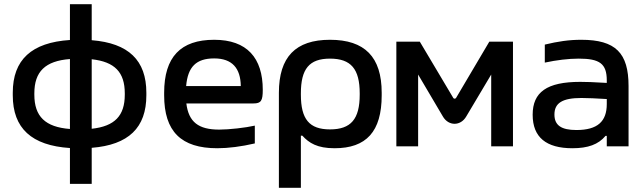

<svg xmlns="http://www.w3.org/2000/svg" viewBox="-20 -699 3046 917"><path d="M41 -256V-244C41 -86 131 -4 314 8V179H418V7C594 -7 679 -89 679 -244V-256C679 -411 594 -493 418 -507V-679H314V-508C131 -496 41 -414 41 -256ZM144 -247V-253C144 -357 196 -408 314 -417V-83C196 -92 144 -143 144 -247ZM418 -84V-416C528 -404 576 -354 576 -253V-247C576 -146 528 -96 418 -84Z M1235 -270C1235 -422 1160 -509 1003 -509C843 -509 764 -427 764 -256V-244C764 -71 845 9 1018 9C1070 9 1133 1 1197 -14V-99C1153 -89 1075 -80 1027 -80C928 -80 881 -116 870 -205H1191C1227 -205 1235 -218 1235 -270ZM869 -288C877 -380 917 -420 1003 -420C1089 -420 1129 -373 1130 -288Z M1803 -244V-256C1803 -427 1722 -509 1556 -509C1392 -509 1312 -427 1312 -256V198H1417V-51H1424C1456 -16 1495 9 1578 9C1729 9 1803 -70 1803 -244ZM1417 -247V-253C1417 -370 1457 -419 1556 -419C1656 -419 1698 -370 1698 -253V-247C1698 -130 1656 -81 1556 -81C1457 -81 1417 -130 1417 -247Z M1873 -500V0H1977V-343L2095 -143C2122 -96 2180 -96 2207 -143L2326 -343V0H2430V-500H2317L2158 -231C2155 -227 2148 -226 2145 -231L1985 -500Z M2756 -509C2697 -509 2644 -501 2582 -486V-400C2638 -412 2695 -419 2744 -419C2844 -419 2878 -395 2878 -315V-303C2817 -307 2775 -308 2751 -308C2592 -308 2524 -259 2524 -151C2524 -43 2589 9 2714 9C2788 9 2838 -9 2872 -50H2878V0H2982V-288C2982 -446 2920 -509 2756 -509ZM2628 -152C2628 -207 2666 -231 2757 -231C2784 -231 2831 -229 2878 -226V-202C2878 -119 2834 -78 2733 -78C2660 -78 2628 -101 2628 -152Z"/></svg>

Font: LT Wave Text Medium
Style: Regular
Weight: 500
Designer: Daniel Lyons
Version: Version 2.5 (Glyphs App)